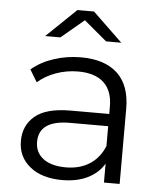

<svg xmlns="http://www.w3.org/2000/svg" viewBox="-53 -778 695 829"><g transform="rotate(5 295.0 -363.5)"><path d="M496 -326V0H428V-82Q404 -41 357.5 -18Q311 5 247 5Q159 5 107 -37Q55 -79 55 -148Q55 -215 103.5 -256Q152 -297 258 -297H425V-329Q425 -397 387 -432.5Q349 -468 276 -468Q226 -468 180 -451.5Q134 -435 101 -406L69 -459Q109 -493 165 -511.5Q221 -530 283 -530Q386 -530 441 -478.5Q496 -427 496 -326ZM425 -158V-244H260Q125 -244 125 -150Q125 -104 160 -77.5Q195 -51 258 -51Q318 -51 361 -78.5Q404 -106 425 -158ZM384 -608 285 -691 186 -608H120L249 -732H321L450 -608Z"/></g></svg>

Font: APTA Sans Regular
Style: Regular
Weight: 400
Version: Version 7.200